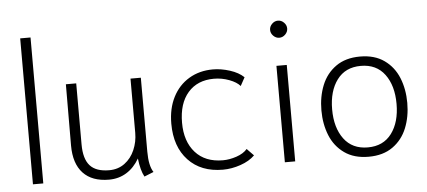

<svg xmlns="http://www.w3.org/2000/svg" viewBox="-50 -843 2139 962"><g transform="rotate(-5 1019.5 -362.0)"><path d="M80 -734H132V0H80Z M287 -177 288 -485H340V-178Q340 -105 370.5 -71Q401 -37 467 -37Q512 -37 545 -61.5Q578 -86 595.5 -126.5Q613 -167 613 -212V-485H665V-113Q665 -42 687 -9L640 10Q622 -22 615 -83Q589 -38 550 -14Q511 10 462 10Q377 10 332 -38Q287 -86 287 -177Z M797 -242Q797 -318 826 -375Q855 -432 907.5 -463.5Q960 -495 1028 -495Q1069 -495 1113 -481Q1157 -467 1183 -442L1160 -400Q1143 -420 1106 -434Q1069 -448 1029 -448Q946 -448 898.5 -393.5Q851 -339 851 -242Q851 -148 900.5 -92.5Q950 -37 1039 -37Q1072 -37 1107.5 -49Q1143 -61 1162 -83L1196 -48Q1169 -21 1124 -5.5Q1079 10 1035 10Q925 10 861 -58Q797 -126 797 -242Z M1331 -667Q1331 -684 1344 -697Q1357 -710 1374 -710Q1391 -710 1404 -697Q1417 -684 1417 -667Q1417 -650 1404 -637Q1391 -624 1374 -624Q1357 -624 1344 -637Q1331 -650 1331 -667ZM1347 -485H1399V0H1347Z M1552 -243Q1552 -312 1575 -369Q1598 -426 1646.5 -460.5Q1695 -495 1768 -495Q1841 -495 1889.5 -460.5Q1938 -426 1961 -369Q1984 -312 1984 -243Q1984 -174 1961 -117Q1938 -60 1889.5 -25.5Q1841 9 1768 9Q1695 9 1646.5 -25.5Q1598 -60 1575 -117Q1552 -174 1552 -243ZM1930 -243Q1930 -335 1888 -391.5Q1846 -448 1768 -448Q1690 -448 1648 -391.5Q1606 -335 1606 -243Q1606 -151 1648 -94.5Q1690 -38 1768 -38Q1846 -38 1888 -94.5Q1930 -151 1930 -243Z"/></g></svg>

Font: Niramit ExtraLight
Style: Regular
Weight: 200
Designer: Katatrad Aksorn Co.,Ltd.
Foundry: Cadson Demak Co.,Ltd.
Version: Version 1.000; ttfautohint (v1.6)